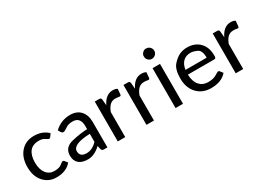

<svg xmlns="http://www.w3.org/2000/svg" viewBox="-22 -1419 2885 2116"><g transform="rotate(-30 1421.0 -361.5)"><path d="M265.1 6.8Q167 6.8 103.8 -63.5Q40.5 -133.8 40.5 -252.4Q40.5 -371.1 103.8 -443.4Q167 -515.6 274.4 -515.6Q381.8 -515.6 449.2 -449.2L423.8 -414.1Q415.5 -402.3 405.8 -402.3Q396 -402.3 367.9 -422.1Q339.8 -441.9 294.9 -441.9Q213.4 -441.9 175.5 -392.1Q137.7 -342.3 137.7 -254.4Q137.7 -166.5 176 -116.5Q214.4 -66.4 278.3 -66.4Q341.8 -66.4 371.1 -91.1Q400.4 -115.7 411.1 -115.7Q421.9 -115.7 428.2 -106.4L455.1 -71.8Q389.2 6.8 265.1 6.8Z M683.6 -58.6Q758.3 -58.6 819.8 -124.5V-226.6Q599.6 -219.2 599.6 -131.8Q599.6 -58.6 683.6 -58.6ZM733.9 -516.6Q818.8 -516.6 866 -464.4Q913.1 -412.1 913.1 -324.2V0H871.1Q856.9 0 849.4 -4.4Q841.8 -8.8 837.4 -22L827.1 -67.4Q746.1 7.8 664.6 7.8Q587.9 7.8 548.6 -27.3Q509.3 -62.5 509.3 -127.4Q509.3 -230.5 621.3 -257.3Q733.4 -284.2 819.8 -286.1V-324.2Q819.8 -439.9 722.7 -439.9Q672.9 -439.9 644 -421.9Q615.2 -403.8 603 -396Q590.8 -388.2 577.1 -388.2Q563.5 -388.2 550.8 -405.3L533.7 -436.5Q618.7 -516.6 733.9 -516.6Z M1277.3 -516.6Q1313 -516.6 1334.5 -502L1328.1 -431.2Q1325.2 -417.5 1312 -417.5Q1305.2 -417.5 1291 -420.4Q1276.9 -423.3 1257.3 -423.3Q1215.3 -423.3 1187.5 -397.2Q1159.7 -371.1 1140.1 -318.4V0H1044.9V-507.3H1099.6Q1115.2 -507.3 1120.8 -502Q1126.5 -496.6 1128.4 -481.9L1134.8 -408.2Q1186.5 -516.6 1277.3 -516.6Z M1642.6 -516.6Q1678.2 -516.6 1699.7 -502L1693.4 -431.2Q1690.4 -417.5 1677.2 -417.5Q1670.4 -417.5 1656.2 -420.4Q1642.1 -423.3 1622.6 -423.3Q1580.6 -423.3 1552.7 -397.2Q1524.9 -371.1 1505.4 -318.4V0H1410.2V-507.3H1464.8Q1480.5 -507.3 1486.1 -502Q1491.7 -496.6 1493.7 -481.9L1500 -408.2Q1551.8 -516.6 1642.6 -516.6Z M1888.2 -690.9Q1893.6 -678.7 1893.6 -665Q1893.6 -651.4 1888.2 -639.6Q1882.8 -627.9 1873.8 -618.9Q1864.7 -609.9 1852.3 -604.7Q1839.8 -599.6 1826.7 -599.6Q1813.5 -599.6 1801.8 -604.7Q1790 -609.9 1781 -618.9Q1772 -627.9 1766.8 -639.6Q1761.7 -651.4 1761.7 -672.1Q1761.7 -692.9 1781 -712.2Q1800.3 -731.4 1820.3 -731.4Q1840.3 -731.4 1852.5 -726.3Q1864.7 -721.2 1873.8 -712.2Q1882.8 -703.1 1888.2 -690.9ZM1875 -507.3V0H1780.3V-507.3Z M2228 -445.8Q2165.5 -445.8 2129.9 -409.7Q2094.2 -373.5 2085.4 -309.6H2355Q2355 -403.8 2306.4 -424.8Q2257.8 -445.8 2228 -445.8ZM2221.7 -515.6Q2320.3 -515.6 2380.1 -454.8Q2439.9 -394 2439.9 -288.1Q2439.9 -266.1 2435.1 -258.5Q2430.2 -251 2417.5 -251H2082Q2085 -161.1 2126.5 -114.3Q2168 -67.4 2235.4 -67.4Q2302.7 -67.4 2340.8 -91.6Q2378.9 -115.7 2389.6 -115.7Q2400.4 -115.7 2405.3 -106.4L2432.1 -71.8Q2366.2 6.8 2231.9 6.8Q2123 6.8 2055.7 -64.7Q1988.3 -136.2 1988.3 -254.4Q1988.3 -372.6 2035.4 -424.6Q2082.5 -476.6 2126.7 -496.1Q2170.9 -515.6 2221.7 -515.6Z M2778.3 -516.6Q2814 -516.6 2835.4 -502L2829.1 -431.2Q2826.2 -417.5 2813 -417.5Q2806.2 -417.5 2792 -420.4Q2777.8 -423.3 2758.3 -423.3Q2716.3 -423.3 2688.5 -397.2Q2660.6 -371.1 2641.1 -318.4V0H2545.9V-507.3H2600.6Q2616.2 -507.3 2621.8 -502Q2627.4 -496.6 2629.4 -481.9L2635.7 -408.2Q2687.5 -516.6 2778.3 -516.6Z"/></g></svg>

Font: Lato-Medium
Style: Regular
Weight: 500
Designer: Lukasz Dziedzic
Foundry: tyPoland Lukasz Dziedzic
Version: Version 2.006; 2014-01-15